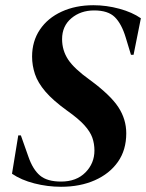

<svg xmlns="http://www.w3.org/2000/svg" viewBox="-20 -698 560 736"><path d="M214 18Q162 18 111.5 5Q61 -8 26 -32L50 -179H60L89 -97Q106 -48 133.5 -25Q161 -2 214 -2Q273 -2 307.5 -37Q342 -72 342 -121Q342 -147 334 -170Q326 -193 303.5 -218Q281 -243 237 -274Q183 -313 154 -347Q125 -381 114 -414Q103 -447 103 -481Q103 -540 133 -584.5Q163 -629 216.5 -653.5Q270 -678 338 -678Q388 -678 437.5 -664.5Q487 -651 520 -628L492 -488H482L462 -554Q446 -607 420 -632.5Q394 -658 341 -658Q289 -658 253.5 -628Q218 -598 218 -548Q218 -505 241 -470Q264 -435 324 -392Q403 -334 433.5 -287.5Q464 -241 464 -187Q464 -123 432 -77.5Q400 -32 343.5 -7Q287 18 214 18Z"/></svg>

Font: DeepMind Serif Display
Style: Italic
Weight: 400
Italic angle: -12°
Designer: Frank Grießhammer / Modifications: Colophon Foundry
Foundry: Colophon Foundry
Version: Version 5.003; ttfautohint (v1.8.2)